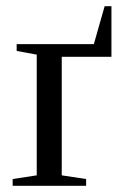

<svg xmlns="http://www.w3.org/2000/svg" viewBox="-20 -602 391 622"><path d="M180 -418V-34L259 -22V0H21V-22L99 -34V-425L34 -437V-459H284L319 -582H341V-418Z"/></svg>

Font: Libra Serif Modern
Style: Regular
Weight: 400
Designer: Stefan Peev, Context Ltd
Foundry: Stefan Peev, Context Ltd
Version: Version 1.000